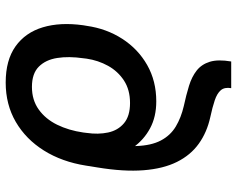

<svg xmlns="http://www.w3.org/2000/svg" viewBox="-98 -494 825 668"><g transform="rotate(-90 314.0 -160.5)"><path d="M433.6 231.9H340.8Q344.7 208.5 333.5 195.6Q322.3 182.6 298.3 174.6Q274.4 166.5 240.2 159.2Q187 147.5 147.5 119.1Q107.9 90.8 84.2 43.2Q60.5 -4.4 55.2 -73Q49.8 -141.6 64.9 -233.4L71.3 -272.5L162.1 -266.1L155.3 -227.5Q137.7 -151.4 139.4 -98.9Q141.1 -46.4 158.7 -12.9Q176.3 20.5 207.3 39.1Q238.3 57.6 278.3 66.9Q316.9 75.2 348.6 85Q380.4 94.7 402.1 111.8Q423.8 128.9 432.6 157.5Q441.4 186 433.6 231.9ZM294.9 -28.8Q241.2 -28.8 201.2 -50.3Q161.1 -71.8 134.3 -109.4Q107.4 -147 92.8 -195.8Q88.9 -210.4 82.5 -221.4Q76.2 -232.4 72 -242.7Q67.9 -252.9 69.8 -263.7L71.3 -273.4Q84.5 -356.9 123.8 -419.7Q163.1 -482.4 223.4 -517.6Q283.7 -552.7 360.4 -552.7Q438 -552.7 486.1 -518.6Q534.2 -484.4 552.5 -423.6Q570.8 -362.8 559.6 -282.7L557.6 -271Q547.9 -202.1 512.5 -147.2Q477.1 -92.3 421.4 -60.5Q365.7 -28.8 294.9 -28.8ZM289.1 -120.1Q335 -120.1 367.2 -141.1Q399.4 -162.1 418.5 -196.5Q437.5 -231 443.4 -271L444.8 -282.7Q452.1 -333 445.8 -373.3Q439.5 -413.6 415.5 -437.5Q391.6 -461.4 345.2 -461.4Q299.3 -461.4 266.4 -437.7Q233.4 -414.1 213.6 -373.8Q193.8 -333.5 186.5 -282.7L185.1 -271Q179.2 -231 186.5 -196.5Q193.8 -162.1 218.8 -141.1Q243.7 -120.1 289.1 -120.1Z"/></g></svg>

Font: Inter 24pt Medium
Style: Italic
Weight: 500
Italic angle: -9.3988°
Designer: Rasmus Andersson
Foundry: rsms
Version: Version 4.001;git-66647c0bb